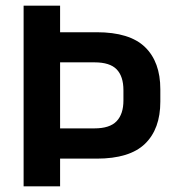

<svg xmlns="http://www.w3.org/2000/svg" viewBox="-20 -659 620 679"><path d="M151 -98V-205H314Q368 -205 392.2 -230.2Q416.5 -255.5 416.5 -303.5V-340Q416.5 -389 392.5 -413.8Q368.5 -438.5 314.5 -438.5H151V-545H322Q438.5 -545 492.8 -492.5Q547 -440 547 -343.5V-299.5Q547 -203 492.8 -150.5Q438.5 -98 322 -98ZM63.5 0V-639H192.5V-520V-470V-170.5V-123V0Z"/></svg>

Font: Anek Latin SemiBold
Style: Regular
Weight: 600
Designer: Yesha Goshar
Foundry: Ek Type
Version: Version 1.003